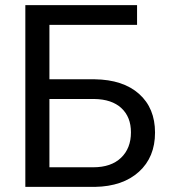

<svg xmlns="http://www.w3.org/2000/svg" viewBox="-20 -731 670 751"><path d="M516.1 -633.8H173.3V-420.9H350.1Q461.4 -419.4 523.9 -363.8Q586.4 -308.1 586.4 -212.4Q586.4 -116.2 523.4 -59.1Q460.4 -2 351.6 0H79.1V-710.9H516.1ZM173.3 -343.8V-76.7H344.7Q414.6 -76.7 453.4 -113.8Q492.2 -150.9 492.2 -213.4Q492.2 -273.4 454.8 -308.1Q417.5 -342.8 348.6 -343.8Z"/></svg>

Font: Mardoto
Style: Regular
Weight: 400
Designer: Christian Robertson, Vahan Hovhannisyan
Foundry: Google
Version: Version 1.000